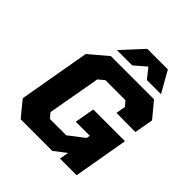

<svg xmlns="http://www.w3.org/2000/svg" viewBox="-243 -1126 1305 1305"><g transform="rotate(45 409.0 -473.5)"><path d="M289 -795 429 -947H627L713 -795H577L520 -867L436 -795ZM159 0 68 -111 158 -626 289 -737H704L796 -626L772 -490L589 -491L601 -560L571 -595H378L336 -560L268 -178L298 -142H455L566 -227L571 -253H436L461 -396H766L697 0H537L549 -66L463 0Z"/></g></svg>

Font: Tomorrow
Style: Bold Italic
Weight: 700
Italic angle: -10°
Designer: Tony de Marco, Monica Rizzolli
Foundry: Just in Type
Version: Version 2.002